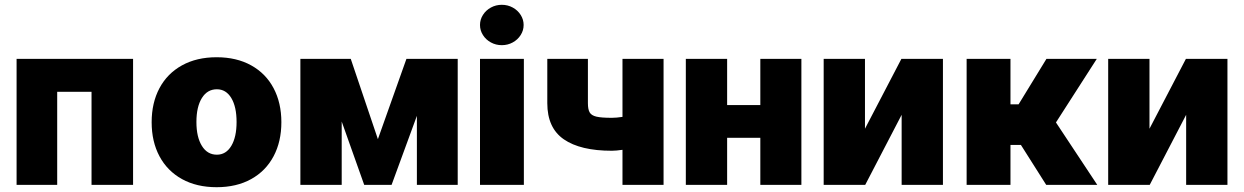

<svg xmlns="http://www.w3.org/2000/svg" viewBox="-20 -778 5235 808"><path d="M49.8 -530.3H540V0H365.2V-391.6H220.7V0H49.8Z M618.2 -263.7Q618.2 -345.2 651.1 -407Q684.1 -468.8 745.8 -502.9Q807.6 -537.1 891.6 -537.1Q975.6 -537.1 1037.1 -502.9Q1098.6 -468.8 1131.3 -407Q1164.1 -345.2 1164.1 -263.7Q1164.1 -182.1 1131.3 -120.4Q1098.6 -58.6 1037.1 -24.4Q975.6 9.8 891.6 9.8Q807.6 9.8 745.8 -24.4Q684.1 -58.6 651.1 -120.4Q618.2 -182.1 618.2 -263.7ZM975.6 -264.6Q975.6 -328.6 953.4 -365.5Q931.2 -402.3 892.6 -402.3Q852.5 -402.3 829.6 -365.5Q806.6 -328.6 806.6 -264.6Q806.6 -201.2 829.6 -164.1Q852.5 -127 892.6 -127Q931.2 -127 953.4 -164.1Q975.6 -201.2 975.6 -264.6Z M1690.4 -530.3H1906.2V0H1734.4V-290.5L1627.9 0H1512.7L1418 -266.6V0H1244.1V-530.3H1456.1L1570.3 -192.4Z M2000 -530.3H2184.6V0H2000ZM2000 -672.9Q2000 -695.8 2012.5 -715.3Q2024.9 -734.9 2045.9 -746.3Q2066.9 -757.8 2091.8 -757.8Q2116.7 -757.8 2137.7 -746.3Q2158.7 -734.9 2171.1 -715.3Q2183.6 -695.8 2183.6 -672.9Q2183.6 -649.9 2171.1 -630.4Q2158.7 -610.8 2137.7 -599.4Q2116.7 -587.9 2091.8 -587.9Q2066.9 -587.9 2045.9 -599.4Q2024.9 -610.8 2012.5 -630.4Q2000 -649.9 2000 -672.9Z M2772.5 0H2599.6V-147.5Q2572.3 -143.6 2554.7 -143.6Q2422.4 -143.6 2352.8 -191.7Q2283.2 -239.7 2283.2 -343.8V-530.3H2454.1V-343.8Q2454.1 -317.4 2461.7 -304.7Q2469.2 -292 2490 -287.1Q2510.7 -282.2 2554.7 -282.2Q2573.7 -282.2 2599.6 -286.1V-530.3H2772.5Z M3040 -335.9H3179.7V-530.3H3352.5V0H3179.7V-198.2H3040V0H2866.2V-530.3H3040Z M3773.4 -530.3H3948.2V0H3774.4V-294.9L3621.1 0H3446.3V-530.3H3620.1V-236.3Z M4047.9 -530.3H4232.4V-338.9H4266.6L4383.8 -530.3H4595.7L4423.8 -262.7L4597.7 0H4382.8L4276.4 -168H4232.4V0H4047.9Z M4970.7 -530.3H5145.5V0H4971.7V-294.9L4818.4 0H4643.6V-530.3H4817.4V-236.3Z"/></svg>

Font: Pretendard Std Black
Style: Regular
Weight: 900
Designer: Base glyphs from Inter by Rasmus Andersson; Hangeul glyphs from Noto Sans CJK(Source Han Sans) by Jang Soo-young and Kan
Foundry: Kil Hyung-jin
Version: Version 1.309